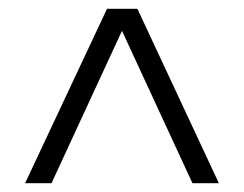

<svg xmlns="http://www.w3.org/2000/svg" viewBox="-20 -547 554 436"><path d="M477 -131H417L257 -477L97 -131H37L223 -527H292Z"/></svg>

Font: Alexandria Light
Style: Regular
Weight: 300
Designer: Mohamed Gaber
Foundry: Kief Type Foundry
Version: Version 5.100